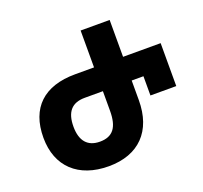

<svg xmlns="http://www.w3.org/2000/svg" viewBox="-125 -858 1071 1013"><g transform="rotate(-20 411.0 -352.0)"><path d="M321 10C490 10 588 -91 588 -264V-374H654V-266H799V-507H588V-714H425V-507H319C144 -507 47 -417 47 -249C47 -87 151 10 321 10ZM321 -128C252 -128 216 -170 216 -250C216 -331 250 -373 324 -373H426V-263C426 -171 394 -128 321 -128Z"/></g></svg>

Font: Noto Sans Georgian SemiCondensed Extra
Style: Regular
Weight: 800
Width: 4
Designer: Monotype Design Team
Foundry: Monotype Imaging Inc.
Version: Version 1.901